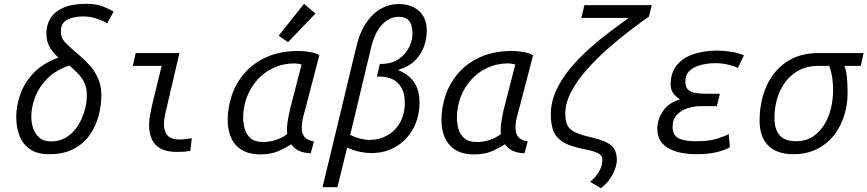

<svg xmlns="http://www.w3.org/2000/svg" viewBox="-20 -796 4545 1006"><path d="M237 12Q174 12 136 -15Q98 -42 81.5 -86.5Q65 -131 65 -182Q65 -239 85.5 -299.5Q106 -360 154.5 -412Q203 -464 286 -494Q261 -516 242 -546.5Q223 -577 223 -622Q223 -666 245 -701Q267 -736 313 -756Q359 -776 432 -776Q486 -776 521 -761.5Q556 -747 575 -735L541 -673Q536 -678 517.5 -686.5Q499 -695 472.5 -702.5Q446 -710 415 -710Q393 -710 365.5 -704.5Q338 -699 318.5 -683Q299 -667 299 -633Q299 -610 306.5 -595Q314 -580 326 -569Q338 -558 351 -545Q376 -523 403.5 -499.5Q431 -476 455.5 -447Q480 -418 495.5 -381.5Q511 -345 511 -298Q511 -243 496.5 -188.5Q482 -134 450 -88.5Q418 -43 365.5 -15.5Q313 12 237 12ZM248 -55Q294 -55 329 -77.5Q364 -100 387.5 -136.5Q411 -173 423 -215Q435 -257 435 -295Q435 -337 421 -365Q407 -393 386 -413.5Q365 -434 343 -453Q271 -428 227.5 -384Q184 -340 164 -287.5Q144 -235 144 -184Q144 -154 153.5 -124.5Q163 -95 186 -75Q209 -55 248 -55Z M907 0Q851 0 819 -19Q787 -38 774 -70Q761 -102 761 -140Q761 -165 765.5 -190.5Q770 -216 776 -242L827 -451H676L691 -518H920L855 -238Q848 -212 843.5 -188Q839 -164 839 -143Q839 -111 856.5 -88Q874 -65 924 -65Q943 -65 959 -68Q975 -71 985 -72L977 -5Q979 -7 963.5 -3.5Q948 0 907 0Z M1345 13Q1284 13 1246 -11Q1208 -35 1190.5 -75.5Q1173 -116 1173 -168Q1173 -232 1194.5 -296Q1216 -360 1261 -412.5Q1306 -465 1377 -497Q1448 -529 1546 -529Q1567 -529 1600.5 -524Q1634 -519 1653 -506L1575 -207Q1568 -184 1564.5 -164.5Q1561 -145 1561 -125Q1561 -97 1575 -79Q1589 -61 1625 -55L1608 7Q1571 6 1545.5 -6.5Q1520 -19 1506 -40Q1482 -24 1441.5 -5.5Q1401 13 1345 13ZM1360 -52Q1393 -52 1426 -63Q1459 -74 1485 -94Q1482 -108 1484 -131.5Q1486 -155 1490.5 -179.5Q1495 -204 1499 -221L1560 -458Q1558 -459 1545 -461.5Q1532 -464 1526 -464Q1464 -464 1413.5 -440.5Q1363 -417 1327.5 -377Q1292 -337 1273 -285.5Q1254 -234 1254 -178Q1254 -151 1262 -121.5Q1270 -92 1292.5 -72Q1315 -52 1360 -52ZM1489 -575 1440 -609 1573 -776 1633 -725Z M1670 185 1846 -547Q1865 -628 1900 -678.5Q1935 -729 1979 -752Q2023 -775 2067 -775Q2136 -775 2176 -738Q2216 -701 2216 -636Q2216 -596 2202.5 -555Q2189 -514 2156 -480.5Q2123 -447 2065 -429Q2118 -409 2148 -367.5Q2178 -326 2178 -258Q2178 -184 2146 -124Q2114 -64 2057 -29Q2000 6 1925 6Q1898 6 1865.5 -0.5Q1833 -7 1799 -23L1748 185ZM1918 -63Q1967 -63 2008.5 -86Q2050 -109 2075.5 -153Q2101 -197 2101 -259Q2101 -322 2067 -358.5Q2033 -395 1964 -395H1955L1970 -461H1975Q2032 -461 2068.5 -486Q2105 -511 2123 -547.5Q2141 -584 2141 -618Q2141 -665 2123.5 -686.5Q2106 -708 2068 -708Q2022 -708 1983 -668Q1944 -628 1924 -545L1815 -89Q1869 -63 1918 -63Z M2465 13Q2404 13 2366 -11Q2328 -35 2310.5 -75.5Q2293 -116 2293 -168Q2293 -232 2314.5 -296Q2336 -360 2381 -412.5Q2426 -465 2497 -497Q2568 -529 2666 -529Q2687 -529 2720.5 -524Q2754 -519 2773 -506L2695 -207Q2688 -184 2684.5 -164.5Q2681 -145 2681 -125Q2681 -97 2695 -79Q2709 -61 2745 -55L2728 7Q2691 6 2665.5 -6.5Q2640 -19 2626 -40Q2602 -24 2561.5 -5.5Q2521 13 2465 13ZM2480 -52Q2513 -52 2546 -63Q2579 -74 2605 -94Q2602 -108 2604 -131.5Q2606 -155 2610.5 -179.5Q2615 -204 2619 -221L2680 -458Q2678 -459 2665 -461.5Q2652 -464 2646 -464Q2584 -464 2533.5 -440.5Q2483 -417 2447.5 -377Q2412 -337 2393 -285.5Q2374 -234 2374 -178Q2374 -151 2382 -121.5Q2390 -92 2412.5 -72Q2435 -52 2480 -52Z M3129 190 3072 157Q3083 148 3098 131.5Q3113 115 3124.5 91.5Q3136 68 3136 40Q3136 16 3109.5 4.5Q3083 -7 3025 -18Q2953 -33 2919 -59.5Q2885 -86 2875.5 -121Q2866 -156 2866 -196Q2866 -261 2894 -322Q2922 -383 2968.5 -438.5Q3015 -494 3069.5 -542.5Q3124 -591 3177.5 -631Q3231 -671 3274 -702H3026L3042 -769H3395L3380 -709Q3337 -679 3280.5 -636Q3224 -593 3165 -541Q3106 -489 3055 -431.5Q3004 -374 2973 -315.5Q2942 -257 2942 -201Q2942 -164 2952.5 -141Q2963 -118 2992.5 -103.5Q3022 -89 3080 -76Q3154 -59 3183 -33.5Q3212 -8 3212 43Q3212 74 3190.5 116.5Q3169 159 3129 190Z M3624 12Q3591 12 3556 6Q3521 0 3491 -14.5Q3461 -29 3442.5 -55Q3424 -81 3424 -122Q3424 -170 3454 -214Q3484 -258 3543 -276Q3527 -284 3510.5 -303.5Q3494 -323 3494 -354Q3494 -416 3526.5 -455Q3559 -494 3614.5 -512.5Q3670 -531 3740 -531Q3781 -530 3816 -524Q3851 -518 3878 -506L3846 -440Q3833 -448 3798.5 -456.5Q3764 -465 3729 -465Q3692 -465 3655.5 -456.5Q3619 -448 3595 -427Q3571 -406 3571 -368Q3571 -340 3585 -326.5Q3599 -313 3623 -309Q3647 -305 3676 -305H3752L3736 -240H3655Q3619 -240 3584.5 -229.5Q3550 -219 3527 -195Q3504 -171 3504 -132Q3504 -105 3515.5 -88.5Q3527 -72 3555 -64Q3583 -56 3630 -56Q3697 -56 3741 -70.5Q3785 -85 3798 -94L3804 -25Q3790 -14 3744 -1Q3698 12 3624 12Z M4136 12Q4051 12 4005.5 -33Q3960 -78 3960 -163Q3960 -263 3995.5 -343.5Q4031 -424 4100 -471Q4169 -518 4269 -518H4505L4490 -451H4405Q4415 -420 4418 -386.5Q4421 -353 4421 -309Q4421 -247 4403 -189.5Q4385 -132 4349 -86.5Q4313 -41 4259.5 -14.5Q4206 12 4136 12ZM4151 -56Q4202 -56 4238.5 -80Q4275 -104 4299 -143Q4323 -182 4334 -229Q4345 -276 4345 -321Q4345 -356 4341 -386.5Q4337 -417 4325 -451H4269Q4197 -451 4145.5 -415Q4094 -379 4066 -317Q4038 -255 4038 -176Q4038 -117 4065.5 -86.5Q4093 -56 4151 -56Z"/></svg>

Font: Ubuntu Sans Mono
Style: Italic
Weight: 400
Italic angle: -13.5°
Monospace: yes
Designer: Dalton Maag Ltd
Foundry: Dalton Maag Ltd
Version: Version 1.006